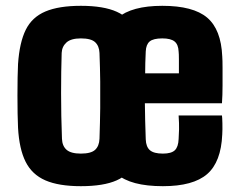

<svg xmlns="http://www.w3.org/2000/svg" viewBox="-20 -630 815 660"><path d="M258 10Q182 10 136 -10Q90 -30 68 -74Q46 -118 42 -191Q41 -210 40.5 -239.5Q40 -269 40 -301.5Q40 -334 40.5 -363Q41 -392 42 -410Q47 -484 68.5 -527.5Q90 -571 136 -590.5Q182 -610 258 -610Q336 -610 381.5 -589.5Q427 -569 448 -525Q469 -481 473 -410Q474 -391 474.5 -361.5Q475 -332 475 -299.5Q475 -267 474.5 -238Q474 -209 473 -191Q469 -118 447.5 -74Q426 -30 381 -10Q336 10 258 10ZM258 -102Q293 -102 307 -115Q321 -128 322 -153Q324 -212 324.5 -258.5Q325 -305 324.5 -350Q324 -395 322 -448Q321 -472 307 -485Q293 -498 258 -498Q224 -498 208.5 -484Q193 -470 192 -448Q190 -387 190 -309.5Q190 -232 193 -153Q194 -128 209 -115Q224 -102 258 -102ZM594 -233H743Q744 -227 744.5 -206Q745 -185 744 -168Q740 -73 692 -31.5Q644 10 540 10Q429 10 381.5 -32Q334 -74 328 -168Q327 -191 326 -228Q325 -265 325 -305.5Q325 -346 326 -380Q327 -414 328 -430Q335 -527 384 -568.5Q433 -610 538 -610Q644 -610 692 -569.5Q740 -529 744 -436Q745 -424 745 -396.5Q745 -369 745 -336Q745 -303 743 -275H478Q478 -246 479 -216Q480 -186 481 -151Q482 -125 495.5 -113.5Q509 -102 540 -102Q569 -102 581 -113.5Q593 -125 594 -152Q595 -167 595.5 -185.5Q596 -204 594 -233ZM538 -498Q507 -498 494.5 -487.5Q482 -477 481 -453Q480 -433 479.5 -414Q479 -395 479 -378H595Q595 -404 595 -425Q595 -446 594 -453Q593 -477 580 -487.5Q567 -498 538 -498Z"/></svg>

Font: Big Shoulders Text Black
Style: Regular
Weight: 900
Designer: Patric King
Foundry: XO Type Co
Version: Version 1.000; ttfautohint (v1.8.2)